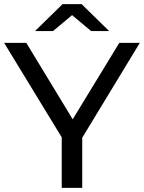

<svg xmlns="http://www.w3.org/2000/svg" viewBox="-24 -907 695 927"><path d="M274 -244V0H373V-242L651 -700H552L327 -331L103 -700H-4ZM145 -757H232L324 -834L416 -757H503L370 -887H278Z"/></svg>

Font: Malon Grotesk Med
Style: Regular
Weight: 500
Designer: Julieta Ulanovsky
Foundry: Julieta Ulanovsky
Version: Version 7.200